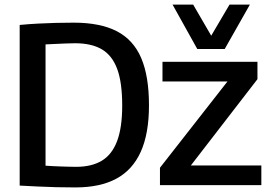

<svg xmlns="http://www.w3.org/2000/svg" viewBox="-20 -809 1187 839"><path d="M310 10Q267 10 226 9Q185 8 145 6Q105 4 66 2V-700Q109 -704 148 -706Q187 -708 224.5 -709Q262 -710 302 -710Q418 -710 490.5 -672.5Q563 -635 597 -555.5Q631 -476 631 -349Q631 -225 595 -145.5Q559 -66 488 -28Q417 10 310 10ZM313 -80Q380 -80 424.5 -106.5Q469 -133 491.5 -192Q514 -251 514 -348Q514 -449 492 -508Q470 -567 425 -593.5Q380 -620 308 -620Q290 -620 267 -619Q244 -618 221.5 -617Q199 -616 179 -615V-85Q194 -84 211.5 -83Q229 -82 247 -81.5Q265 -81 282 -80.5Q299 -80 313 -80ZM679 0V-76L974 -453H690V-539H1105V-463L814 -86H1122V0ZM1072 -789 962 -595H842L734 -789H824L903 -653L983 -789Z"/></svg>

Font: Georama ExtraCondensed Thin Medium
Style: Regular
Weight: 500
Version: Version 1.001